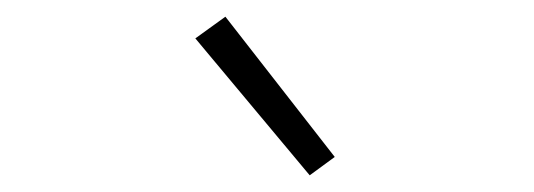

<svg xmlns="http://www.w3.org/2000/svg" viewBox="-20 -786 640 230"><path d="M351 -576 214 -740 250 -766 381 -598Z"/></svg>

Font: Iosevka SS04 XLt Ex Obl
Style: Regular
Weight: 200
Width: 7
Italic angle: -9°
Monospace: yes
Designer: Belleve Invis
Foundry: Belleve Invis
Version: Version 19.0.0; ttfautohint (v1.8.4)